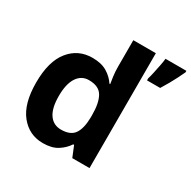

<svg xmlns="http://www.w3.org/2000/svg" viewBox="-169 -925 1095 1100"><g transform="rotate(30 378.5 -375.0)"><path d="M251 10Q160 10 102.5 -61.5Q45 -133 45 -272Q45 -412 103 -484Q161 -556 255 -556Q314 -556 352 -533Q390 -510 412 -476H417Q414 -492 410 -522.5Q406 -553 406 -585V-760H555V0H441L412 -71H406Q384 -37 347 -13.5Q310 10 251 10ZM303 -109Q365 -109 390 -145.5Q415 -182 416 -255V-271Q416 -351 391.5 -393Q367 -435 301 -435Q252 -435 224 -392.5Q196 -350 196 -270Q196 -190 224 -149.5Q252 -109 303 -109ZM757 -750Q747 -728 734.5 -703.5Q722 -679 707.5 -653Q693 -627 676 -600H589V-613Q595 -633 600.5 -659Q606 -685 611.5 -712Q617 -739 619 -760H757Z"/></g></svg>

Font: Noto Sans Ol Chiki
Style: Regular
Weight: 400
Designer: Monotype Design Team, Lewis McGuffie
Foundry: Monotype Imaging Inc.
Version: Version 2.003